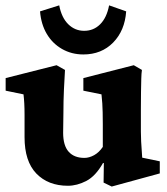

<svg xmlns="http://www.w3.org/2000/svg" viewBox="-20 -681 622 714"><path d="M508.8 -94.7 574.2 -81.1V-36.1L395.5 12.7L365.2 -2L366.2 -74.2L363.3 -75.2Q335.9 -26.4 301.3 -8.3Q266.6 9.8 232.4 9.8Q159.2 9.8 115.2 -35.6Q71.3 -81.1 71.3 -170.9V-253.9Q71.3 -277.3 70.3 -295.9Q69.3 -314.5 67.4 -330.1L1 -343.8V-390.6L190.4 -438.5L221.7 -420.9Q219.7 -392.6 217.8 -348.6Q215.8 -304.7 215.8 -260.7L214.8 -187.5Q214.8 -139.6 235.4 -116.7Q255.9 -93.8 293.9 -93.8Q311.5 -93.8 330.1 -104Q348.6 -114.3 362.3 -134.8V-218.8Q362.3 -245.1 361.8 -263.2Q361.3 -281.2 360.4 -296.4Q359.4 -311.5 357.4 -330.1L290 -343.8V-390.6L477.5 -438.5L507.8 -420.9Q505.9 -408.2 505.4 -388.7Q504.9 -369.1 504.4 -340.3Q503.9 -311.5 503.9 -272.5V-191.4Q503.9 -177.7 504.9 -154.8Q505.9 -131.8 508.8 -94.7ZM385.7 -661.1 449.2 -638.7Q444.3 -567.4 400.9 -522.9Q357.4 -478.5 290 -478.5Q246.1 -478.5 210.4 -499Q174.8 -519.5 153.8 -555.2Q132.8 -590.8 128.9 -638.7L200.2 -661.1Q209 -615.2 233.9 -590.8Q258.8 -566.4 293 -566.4Q328.1 -566.4 352.5 -590.8Q377 -615.2 385.7 -661.1Z"/></svg>

Font: Crimson Pro ExtraBold
Style: Regular
Weight: 800
Designer: Jacques Le Bailly
Foundry: Baron von Fonthausen
Version: Version 1.003